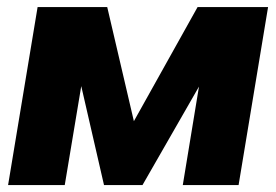

<svg xmlns="http://www.w3.org/2000/svg" viewBox="-20 -536 800 556"><path d="M281.2 0 215.3 -286.6 167.5 0H3.4L88.9 -515.6H290.5L367.7 -185.1L552.2 -515.6H756.3L670.9 0H509.3L556.2 -285.2L392.6 0Z"/></svg>

Font: Inter Display Extra Bold
Style: Italic
Weight: 800
Italic angle: -9.39999°
Designer: Rasmus Andersson
Foundry: rsms
Version: Version 4.000;git-4fc901f